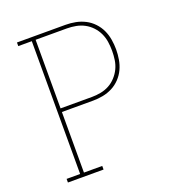

<svg xmlns="http://www.w3.org/2000/svg" viewBox="-133 -841 866 947"><g transform="rotate(-20 300.0 -367.5)"><path d="M62 0V-19H133V-716H62V-735H317Q343 -735 369 -730Q395 -725 418.5 -713Q442 -701 460.5 -681.5Q479 -662 490 -638.5Q501 -615 505.5 -588.5Q510 -562 510 -536Q510 -510 505.5 -483.5Q501 -457 490 -433.5Q479 -410 460.5 -390.5Q442 -371 418.5 -359Q395 -347 369 -342Q343 -337 317 -337H153V-19H249V0ZM153 -356H317Q341 -356 364.5 -360.5Q388 -365 408.5 -376Q429 -387 445.5 -405Q462 -423 472 -444Q482 -465 485.5 -488.5Q489 -512 489 -536Q489 -560 485.5 -583.5Q482 -607 472 -628.5Q462 -650 445.5 -667.5Q429 -685 408.5 -696Q388 -707 364.5 -711.5Q341 -716 317 -716H153Z"/></g></svg>

Font: Iosevka HT Thin Extended
Style: Regular
Weight: 100
Width: 7
Monospace: yes
Designer: Belleve Invis
Foundry: Belleve Invis
Version: Version 32.3.0; ttfautohint (v1.8.4)